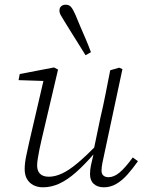

<svg xmlns="http://www.w3.org/2000/svg" viewBox="-20 -785 615 817"><path d="M163 12Q140 12 122.5 3Q105 -6 95 -23Q85 -40 85 -65Q85 -89 91 -119Q97 -149 104 -179L170 -463L181 -440L59 -444L64 -470L210 -498L227 -489L157 -191Q152 -171 148 -150Q144 -129 141 -111.5Q138 -94 138 -80Q138 -58 150.5 -45.5Q163 -33 188 -33Q214 -33 243.5 -46.5Q273 -60 310 -91Q347 -122 397 -173L399 -135H384Q340 -84 303 -51.5Q266 -19 232 -3.5Q198 12 163 12ZM422 12Q395 12 379 -2.5Q363 -17 363 -44Q363 -62 367 -81.5Q371 -101 378 -129H375L407 -283Q419 -333 429 -384.5Q439 -436 449 -486L487 -497L501 -491L423 -126Q419 -109 415.5 -90.5Q412 -72 412 -59Q412 -45 420 -38Q428 -31 442 -31Q465 -31 489 -51Q513 -71 545 -115L567 -99Q545 -68 522.5 -42.5Q500 -17 475 -2.5Q450 12 422 12ZM367 -563 344 -550Q329 -575 313.5 -599Q298 -623 283.5 -647Q269 -671 255 -693Q244 -711 238.5 -720.5Q233 -730 233 -740Q233 -752 240.5 -758.5Q248 -765 260 -765Q274 -765 282.5 -755Q291 -745 301 -722Q311 -697 322.5 -670.5Q334 -644 345.5 -617Q357 -590 367 -563Z"/></svg>

Font: Source Serif 4 Light
Style: Italic
Weight: 300
Italic angle: -12°
Designer: Frank Grießhammer
Foundry: Adobe Systems Incorporated
Version: Version 4.004;hotconv 1.0.116;makeotfexe 2.5.65601